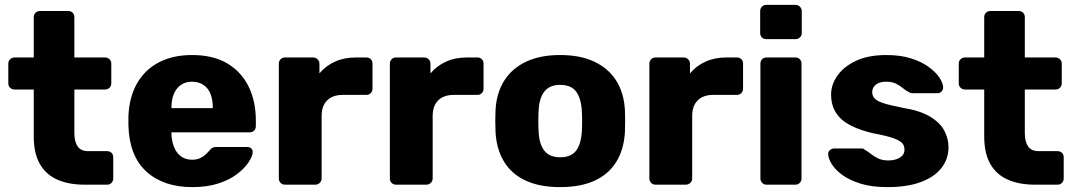

<svg xmlns="http://www.w3.org/2000/svg" viewBox="-20 -755 4393 785"><path d="M325 0Q261 0 214.5 -20.5Q168 -41 143 -84.5Q118 -128 118 -197V-389H40Q29 -389 21.5 -396Q14 -403 14 -414V-495Q14 -506 21.5 -513Q29 -520 40 -520H118V-685Q118 -696 125.5 -703Q133 -710 143 -710H259Q270 -710 277 -703Q284 -696 284 -685V-520H409Q420 -520 427.5 -513Q435 -506 435 -495V-414Q435 -403 427.5 -396Q420 -389 409 -389H284V-211Q284 -177 297 -157Q310 -137 341 -137H418Q429 -137 436 -130Q443 -123 443 -112V-25Q443 -15 436 -7.5Q429 0 418 0Z M766 10Q648 10 578 -54Q508 -118 505 -244Q505 -251 505 -262Q505 -273 505 -279Q508 -358 540.5 -414.5Q573 -471 630.5 -500.5Q688 -530 765 -530Q853 -530 910.5 -495Q968 -460 997 -400Q1026 -340 1026 -263V-239Q1026 -228 1019 -221Q1012 -214 1001 -214H681Q681 -213 681 -211Q681 -209 681 -207Q682 -178 691.5 -154Q701 -130 719.5 -116Q738 -102 765 -102Q785 -102 798.5 -108.5Q812 -115 821 -123.5Q830 -132 835 -138Q844 -149 849.5 -151.5Q855 -154 867 -154H991Q1001 -154 1007.5 -148Q1014 -142 1013 -132Q1012 -115 996 -91Q980 -67 949.5 -43.5Q919 -20 873 -5Q827 10 766 10ZM681 -313H850V-315Q850 -348 840.5 -371.5Q831 -395 811.5 -408Q792 -421 765 -421Q739 -421 720 -408Q701 -395 691 -371.5Q681 -348 681 -315Z M1145 0Q1134 0 1127 -7.5Q1120 -15 1120 -25V-495Q1120 -505 1127 -512.5Q1134 -520 1145 -520H1260Q1271 -520 1278.5 -512.5Q1286 -505 1286 -495V-455Q1312 -486 1349.5 -503Q1387 -520 1434 -520H1478Q1489 -520 1496 -513Q1503 -506 1503 -495V-392Q1503 -382 1496 -374.5Q1489 -367 1478 -367H1381Q1340 -367 1317.5 -344.5Q1295 -322 1295 -281V-25Q1295 -15 1287.5 -7.5Q1280 0 1269 0Z M1599 0Q1588 0 1581 -7.5Q1574 -15 1574 -25V-495Q1574 -505 1581 -512.5Q1588 -520 1599 -520H1714Q1725 -520 1732.5 -512.5Q1740 -505 1740 -495V-455Q1766 -486 1803.5 -503Q1841 -520 1888 -520H1932Q1943 -520 1950 -513Q1957 -506 1957 -495V-392Q1957 -382 1950 -374.5Q1943 -367 1932 -367H1835Q1794 -367 1771.5 -344.5Q1749 -322 1749 -281V-25Q1749 -15 1741.5 -7.5Q1734 0 1723 0Z M2270 10Q2186 10 2128.5 -17Q2071 -44 2040.5 -94.5Q2010 -145 2006 -215Q2005 -235 2005 -260.5Q2005 -286 2006 -305Q2010 -376 2042 -426Q2074 -476 2131.5 -503Q2189 -530 2270 -530Q2352 -530 2409.5 -503Q2467 -476 2499 -426Q2531 -376 2535 -305Q2536 -286 2536 -260.5Q2536 -235 2535 -215Q2531 -145 2500.5 -94.5Q2470 -44 2412.5 -17Q2355 10 2270 10ZM2270 -112Q2315 -112 2335.5 -139Q2356 -166 2359 -220Q2360 -235 2360 -260Q2360 -285 2359 -300Q2356 -353 2335.5 -380.5Q2315 -408 2270 -408Q2227 -408 2205.5 -380.5Q2184 -353 2182 -300Q2181 -285 2181 -260Q2181 -235 2182 -220Q2184 -166 2205.5 -139Q2227 -112 2270 -112Z M2660 0Q2649 0 2642 -7.5Q2635 -15 2635 -25V-495Q2635 -505 2642 -512.5Q2649 -520 2660 -520H2775Q2786 -520 2793.5 -512.5Q2801 -505 2801 -495V-455Q2827 -486 2864.5 -503Q2902 -520 2949 -520H2993Q3004 -520 3011 -513Q3018 -506 3018 -495V-392Q3018 -382 3011 -374.5Q3004 -367 2993 -367H2896Q2855 -367 2832.5 -344.5Q2810 -322 2810 -281V-25Q2810 -15 2802.5 -7.5Q2795 0 2784 0Z M3114 0Q3103 0 3096 -7.5Q3089 -15 3089 -25V-495Q3089 -506 3096 -513Q3103 -520 3114 -520H3232Q3243 -520 3250 -513Q3257 -506 3257 -495V-25Q3257 -15 3250 -7.5Q3243 0 3232 0ZM3113 -595Q3102 -595 3095 -602Q3088 -609 3088 -620V-710Q3088 -720 3095 -727.5Q3102 -735 3113 -735H3233Q3243 -735 3250.5 -727.5Q3258 -720 3258 -710V-620Q3258 -609 3250.5 -602Q3243 -595 3233 -595Z M3608 10Q3543 10 3497.5 -4.5Q3452 -19 3423.5 -40Q3395 -61 3381 -83.5Q3367 -106 3366 -123Q3365 -134 3373 -141Q3381 -148 3390 -148H3504Q3507 -148 3509.5 -147Q3512 -146 3515 -143Q3528 -136 3541 -125.5Q3554 -115 3571 -107Q3588 -99 3612 -99Q3640 -99 3659 -110.5Q3678 -122 3678 -143Q3678 -159 3669 -169.5Q3660 -180 3632.5 -190Q3605 -200 3550 -210Q3498 -222 3459 -241.5Q3420 -261 3399 -292.5Q3378 -324 3378 -369Q3378 -409 3404 -446Q3430 -483 3480 -506.5Q3530 -530 3604 -530Q3661 -530 3704 -516.5Q3747 -503 3776 -482Q3805 -461 3820 -439Q3835 -417 3836 -399Q3837 -389 3830 -381.5Q3823 -374 3814 -374H3710Q3706 -374 3702 -375.5Q3698 -377 3695 -379Q3683 -385 3671 -395Q3659 -405 3643 -413Q3627 -421 3603 -421Q3576 -421 3561 -409Q3546 -397 3546 -378Q3546 -365 3554.5 -354Q3563 -343 3589.5 -334Q3616 -325 3672 -314Q3741 -303 3782 -278.5Q3823 -254 3840.5 -221.5Q3858 -189 3858 -153Q3858 -105 3829 -68Q3800 -31 3744.5 -10.5Q3689 10 3608 10Z M4211 0Q4147 0 4100.5 -20.5Q4054 -41 4029 -84.5Q4004 -128 4004 -197V-389H3926Q3915 -389 3907.5 -396Q3900 -403 3900 -414V-495Q3900 -506 3907.5 -513Q3915 -520 3926 -520H4004V-685Q4004 -696 4011.5 -703Q4019 -710 4029 -710H4145Q4156 -710 4163 -703Q4170 -696 4170 -685V-520H4295Q4306 -520 4313.5 -513Q4321 -506 4321 -495V-414Q4321 -403 4313.5 -396Q4306 -389 4295 -389H4170V-211Q4170 -177 4183 -157Q4196 -137 4227 -137H4304Q4315 -137 4322 -130Q4329 -123 4329 -112V-25Q4329 -15 4322 -7.5Q4315 0 4304 0Z"/></svg>

Font: DVN-Rubik
Style: Bold
Weight: 700
Designer: Hubert and Fischer
Foundry: Hubert & Fischer
Version: Version 2.102